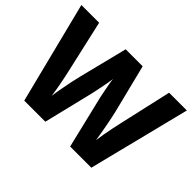

<svg xmlns="http://www.w3.org/2000/svg" viewBox="-134 -991 1269 1269"><g transform="rotate(45 500.0 -357.0)"><path d="M993 -714 814 0H616L533 -345Q530 -355 525.5 -377Q521 -399 516 -425Q511 -451 506.5 -475.5Q502 -500 501 -516Q499 -500 494.5 -475.5Q490 -451 485 -425Q480 -399 475 -377Q470 -355 468 -345L384 0H187L7 -714H173L258 -339Q263 -318 270 -283Q277 -248 283.5 -211.5Q290 -175 293 -151Q297 -183 305 -226.5Q313 -270 321.5 -310.5Q330 -351 336 -374L421 -714H580L665 -374Q669 -357 675 -329Q681 -301 687 -268.5Q693 -236 698.5 -205Q704 -174 707 -151Q710 -175 716.5 -211.5Q723 -248 730 -282.5Q737 -317 742 -338L827 -714Z"/></g></svg>

Font: Noto Sans Myanmar ExtraBold
Style: Regular
Weight: 800
Designer: Monotype Design Team
Foundry: Monotype Imaging Inc.
Version: Version 2.107; ttfautohint (v1.8.4.7-5d5b)